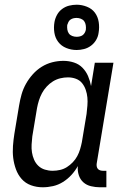

<svg xmlns="http://www.w3.org/2000/svg" viewBox="-20 -786 540 814"><path d="M161 8Q161 8 161 8Q161 8 161 8Q135 8 111.5 -0.5Q88 -9 72 -27Q56 -45 47.5 -68.5Q39 -92 36 -116.5Q33 -141 35 -167.5Q37 -194 41 -219L61 -339Q65 -363 71.5 -386Q78 -409 90 -430.5Q102 -452 119 -471Q136 -490 157 -503Q178 -516 201.5 -522Q225 -528 249 -528Q272 -528 293.5 -521Q315 -514 330 -498.5Q345 -483 353.5 -463Q362 -443 366 -421L382 -520H461L390 -93Q389 -87 390 -81Q391 -75 394.5 -70.5Q398 -66 404 -64Q410 -62 416 -62H431V8H404Q385 8 366 3.5Q347 -1 333.5 -13Q320 -25 314 -43.5Q308 -62 310 -82Q299 -62 283 -44.5Q267 -27 247 -14.5Q227 -2 205 3Q183 8 161 8ZM204 -62Q219 -62 234.5 -65.5Q250 -69 263.5 -77.5Q277 -86 288.5 -98Q300 -110 307.5 -124Q315 -138 319.5 -153Q324 -168 327 -183L347 -303Q349 -320 350.5 -338Q352 -356 350.5 -372.5Q349 -389 343.5 -405Q338 -421 328 -433.5Q318 -446 302 -452Q286 -458 268 -458Q252 -458 235.5 -454Q219 -450 204.5 -441Q190 -432 178 -419Q166 -406 158 -391Q150 -376 145 -360Q140 -344 137 -328L117 -208Q115 -191 114 -173.5Q113 -156 115.5 -140Q118 -124 124.5 -109Q131 -94 142.5 -83Q154 -72 170 -67Q186 -62 203 -62ZM305 -574Q282 -574 261 -582.5Q240 -591 227 -608Q214 -625 210.5 -647.5Q207 -670 211 -693Q214 -709 222 -723.5Q230 -738 243.5 -748Q257 -758 273 -762Q289 -766 305 -766Q327 -766 348.5 -757.5Q370 -749 382.5 -732Q395 -715 398.5 -692.5Q402 -670 398 -647Q396 -631 387.5 -616.5Q379 -602 365.5 -592Q352 -582 336 -578Q320 -574 305 -574ZM305 -630Q311 -630 318 -631.5Q325 -633 330.5 -637Q336 -641 339.5 -647.5Q343 -654 344 -660Q345 -670 343.5 -679.5Q342 -689 337 -696Q332 -703 323 -706.5Q314 -710 305 -710Q298 -710 291.5 -708.5Q285 -707 279 -703Q273 -699 270 -692.5Q267 -686 265 -680Q264 -670 265.5 -660.5Q267 -651 272 -644Q277 -637 286 -633.5Q295 -630 305 -630Z"/></svg>

Font: Iosevka Gothic
Style: Italic
Weight: 400
Italic angle: -9°
Monospace: yes
Designer: Belleve Invis
Foundry: Belleve Invis
Version: Version 15.5.1; ttfautohint (v1.8.4)